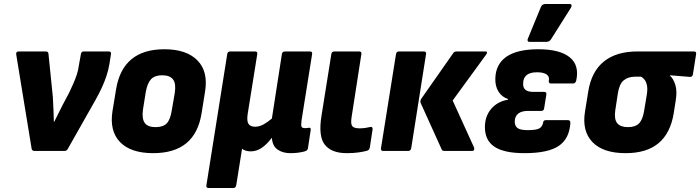

<svg xmlns="http://www.w3.org/2000/svg" viewBox="-20 -754 3497 959"><path d="M152 0Q141 0 138 -11L61 -482Q59 -497 73 -497H209Q221 -497 222 -486L244 -269Q246 -238 247 -207.5Q248 -177 249 -146H251Q261 -167 272 -188Q283 -209 293 -230L325 -290Q336 -314 346 -336Q356 -358 363.5 -381Q371 -404 374 -428L384 -483Q386 -497 398 -497H524Q537 -497 534 -482L527 -437Q522 -406 512 -375.5Q502 -345 488 -315Q474 -285 456 -253L319 -11Q313 0 303 0Z M745 11Q633 11 579.5 -44.5Q526 -100 542 -200L560 -309Q593 -508 801 -508Q912 -508 966.5 -452Q1021 -396 1004 -295L987 -189Q971 -88 910.5 -38.5Q850 11 745 11ZM757 -119Q795 -119 813 -138Q831 -157 838 -203L853 -290Q860 -336 844.5 -357Q829 -378 790 -378Q753 -378 734.5 -358.5Q716 -339 708 -294L694 -206Q688 -161 703 -140Q718 -119 757 -119Z M1022 185Q1008 185 1011 171L1115 -484Q1117 -497 1130 -497H1254Q1267 -497 1265 -484L1217 -184Q1212 -150 1221 -135.5Q1230 -121 1254 -121Q1276 -121 1297 -133Q1318 -145 1338 -162L1388 -484Q1390 -497 1404 -497H1528Q1541 -497 1539 -484L1486 -152Q1483 -129 1486 -121.5Q1489 -114 1503 -114Q1509 -114 1514 -114.5Q1519 -115 1524 -116Q1533 -117 1532 -105L1518 -13Q1517 -7 1513 -3.5Q1509 0 1499 3Q1483 7 1466 9Q1449 11 1430 11Q1393 11 1367 -6.5Q1341 -24 1338 -65H1337Q1314 -34 1288 -16Q1262 2 1232 2Q1219 2 1207.5 -1.5Q1196 -5 1189 -11L1160 171Q1158 185 1145 185Z M1712 11Q1636 11 1602.5 -31Q1569 -73 1586 -177L1635 -484Q1637 -497 1650 -497H1774Q1787 -497 1785 -484L1736 -168Q1731 -136 1739 -124.5Q1747 -113 1776 -113Q1790 -113 1804.5 -115Q1819 -117 1831 -120Q1842 -121 1841 -108L1827 -16Q1824 -4 1813 -1Q1795 4 1769.5 7.5Q1744 11 1712 11Z M2200 0Q2189 0 2186 -8L2081 -240Q2078 -249 2083 -259L2244 -489Q2249 -497 2261 -497H2404Q2412 -497 2412.5 -492.5Q2413 -488 2408 -481L2241 -252L2348 -17Q2350 -10 2347.5 -5Q2345 0 2337 0ZM1894 0Q1881 0 1883 -14L1958 -484Q1960 -497 1973 -497H2097Q2110 -497 2108 -484L2034 -14Q2031 0 2019 0Z M2600 11Q2497 11 2449 -21.5Q2401 -54 2402 -122Q2403 -175 2434 -211Q2465 -247 2517 -256L2518 -259Q2486 -270 2469.5 -297Q2453 -324 2454 -362Q2456 -434 2510 -471Q2564 -508 2669 -508Q2776 -508 2825.5 -468Q2875 -428 2858 -351Q2854 -337 2843 -337H2732Q2720 -337 2721 -350Q2726 -371 2710.5 -382Q2695 -393 2662 -393Q2628 -393 2610.5 -379Q2593 -365 2593 -337Q2592 -316 2604.5 -305.5Q2617 -295 2644 -295H2698Q2711 -295 2709 -282L2698 -214Q2697 -200 2683 -200H2617Q2586 -200 2569 -187Q2552 -174 2551 -148Q2551 -124 2565.5 -114Q2580 -104 2615 -104Q2658 -104 2673.5 -112.5Q2689 -121 2693 -142Q2694 -154 2707 -154H2817Q2829 -154 2829 -140Q2824 -61 2770.5 -25Q2717 11 2600 11ZM2624 -545Q2617 -545 2615.5 -550.5Q2614 -556 2617 -562L2682 -720Q2686 -728 2691.5 -731Q2697 -734 2705 -734H2825Q2833 -734 2834.5 -728.5Q2836 -723 2832 -716L2733 -559Q2725 -545 2709 -545Z M3105 11Q2992 11 2939 -44.5Q2886 -100 2902 -197L2918 -296Q2934 -397 2996.5 -447Q3059 -497 3163 -497H3446Q3459 -497 3457 -484L3441 -383Q3438 -368 3425 -370L3327 -378V-375Q3343 -362 3353 -330.5Q3363 -299 3355 -251L3345 -188Q3329 -89 3269.5 -39Q3210 11 3105 11ZM3117 -119Q3153 -119 3171.5 -137.5Q3190 -156 3197 -199L3210 -277Q3215 -306 3212 -324Q3209 -342 3201.5 -353Q3194 -364 3182 -371H3153Q3117 -371 3095 -352.5Q3073 -334 3066 -287L3053 -202Q3047 -158 3063 -138.5Q3079 -119 3117 -119Z"/></svg>

Font: Sofia Sans Semi Condensed Black
Style: Italic
Weight: 900
Italic angle: -9°
Version: Version 4.100